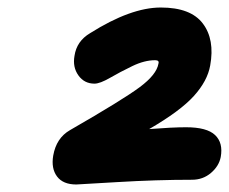

<svg xmlns="http://www.w3.org/2000/svg" viewBox="-20 -883 615 516"><path d="M185.1 -387.2Q149.4 -387.2 133.3 -408.7Q117.2 -430.2 123 -464.8Q131.3 -512.2 168 -533.2Q310.5 -615.2 355.7 -648.9Q400.9 -682.6 405.8 -711.9Q408.7 -721.2 397 -721.2Q368.2 -721.2 335.4 -705.3Q302.7 -689.5 275.6 -673.8Q248.5 -658.2 233.9 -658.2Q206.5 -658.2 190.7 -680.4Q174.8 -702.6 180.2 -732.9Q186 -772.5 222.2 -793.9Q331.5 -862.8 412.1 -862.8Q492.7 -862.8 525.1 -819.8Q557.6 -776.9 544.9 -707Q537.6 -665.5 501 -625Q464.4 -584.5 380.9 -536.1Q443.4 -541 480 -541Q536.1 -541 558.1 -520Q580.1 -499 573.2 -460.9Q568.4 -436.5 546.9 -418.2Q525.4 -399.9 496.1 -399.9Q399.9 -399.9 295.2 -393.6Q190.4 -387.2 185.1 -387.2Z"/></svg>

Font: Shantell Sans Irregular Bouncy
Style: Italic
Weight: 800
Italic angle: -11.31°
Designer: Stephen Nixon, Anya Danilova, Shantell Martin
Foundry: Arrow Type
Version: Version 1.006;[9816181b4]